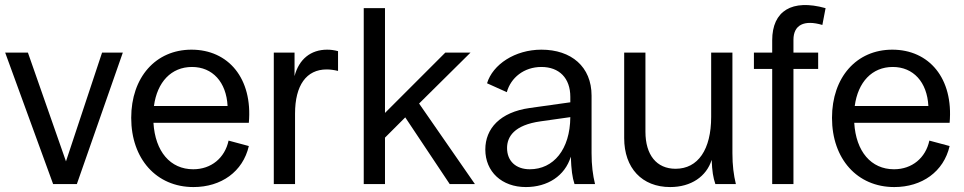

<svg xmlns="http://www.w3.org/2000/svg" viewBox="-20 -745 3900 777"><path d="M195 0H291L477 -532H393L247 -92L93 -532H1Z M763 12C875 12 963 -50 987 -154L905 -176C890 -106 835 -60 762 -60C669 -60 608 -132 601 -248H987C1003 -428 904 -544 755 -544C610 -544 511 -432 511 -268C511 -102 613 12 763 12ZM603 -316C616 -413 673 -474 757 -474C840 -474 896 -413 901 -316Z M1088 0H1174V-285C1174 -400 1220 -464 1302 -464C1316 -464 1331 -462 1348 -458V-538C1333 -542 1319 -544 1304 -544C1238 -544 1190 -506 1172 -437V-532H1088Z M1452 0H1538V-188L1620 -270L1800 0H1902L1676 -326L1884 -532H1782L1538 -288V-712H1452Z M2108 12C2196 12 2266 -33 2290 -111C2292 -58 2296 -27 2305 0H2388C2379 -37 2374 -76 2374 -125V-358C2374 -475 2292 -544 2171 -544C2064 -544 1974 -484 1951 -408L2031 -372C2047 -430 2100 -474 2171 -474C2243 -474 2288 -429 2288 -353V-331L2124 -308C2003 -291 1944 -224 1944 -140C1944 -50 2011 12 2108 12ZM2032 -146C2032 -191 2060 -239 2168 -254L2288 -271C2287 -140 2220 -60 2124 -60C2068 -60 2032 -93 2032 -146Z M2692 12C2777 12 2839 -31 2860 -98C2862 -51 2866 -27 2875 0H2958C2949 -37 2944 -76 2944 -125V-532H2858V-272C2858 -140 2805 -62 2714 -62C2637 -62 2592 -118 2592 -212V-532H2506V-186C2506 -65 2578 12 2692 12Z M3105 -582V-532H3031V-466H3105V0H3191V-466H3291V-532H3191V-584C3191 -644 3234 -666 3308 -644L3321 -712C3185 -750 3105 -701 3105 -582Z M3599 12C3711 12 3799 -50 3823 -154L3741 -176C3726 -106 3671 -60 3598 -60C3505 -60 3444 -132 3437 -248H3823C3839 -428 3740 -544 3591 -544C3446 -544 3347 -432 3347 -268C3347 -102 3449 12 3599 12ZM3439 -316C3452 -413 3509 -474 3593 -474C3676 -474 3732 -413 3737 -316Z"/></svg>

Font: Ronzino
Style: Regular
Weight: 400
Designer: Nunzio Mazzaferro
Foundry: Collletttivo
Version: Version 1.000;Glyphs 3.3 (3337)